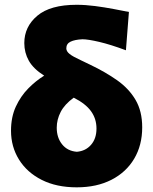

<svg xmlns="http://www.w3.org/2000/svg" viewBox="-20 -768 640 802"><path d="M300.5 14.5Q216 14.5 154.5 -16.5Q93 -47.5 59.5 -101.2Q26 -155 26 -222Q26 -279 46.2 -322.8Q66.5 -366.5 98 -398.5Q129.5 -430.5 164.5 -452Q119.5 -480.5 100.5 -514.2Q81.5 -548 81.5 -588Q81.5 -656.5 135.8 -702.2Q190 -748 300 -748Q336.5 -748 376.8 -742.8Q417 -737.5 454 -730.5Q491 -723.5 518.5 -718L506 -558Q441.5 -582 394.5 -593Q347.5 -604 324.5 -604Q292.5 -602.5 274.8 -594Q257 -585.5 257 -566Q257 -553.5 270.8 -542.5Q284.5 -531.5 318.5 -516L356 -498Q420 -467.5 469.2 -432.8Q518.5 -398 546.2 -350.8Q574 -303.5 574 -236Q574 -161.5 540.5 -105Q507 -48.5 445.5 -17Q384 14.5 300.5 14.5ZM217 -234.5Q217 -193 239.5 -165Q262 -137 301 -134Q337.5 -137 360.2 -163Q383 -189 383 -231Q383 -272 360.2 -303.5Q337.5 -335 288 -360Q250 -332.5 233.5 -300.5Q217 -268.5 217 -234.5Z"/></svg>

Font: Commissioner Flair ExtraBold
Style: Regular
Weight: 800
Designer: Kostas Bartsokas
Foundry: Kostas Bartsokas
Version: Version 1.000; ttfautohint (v1.8.3)